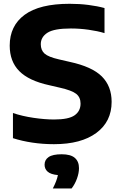

<svg xmlns="http://www.w3.org/2000/svg" viewBox="-20 -770 656 1038"><path d="M272 9.5Q211.5 9.5 155 1Q98.5 -7.5 50 -23V-159Q100 -142 161.2 -133Q222.5 -124 272.5 -124Q351.5 -124 383.5 -146.8Q415.5 -169.5 415.5 -210Q415.5 -244 391.8 -262.8Q368 -281.5 303.5 -296L245.5 -309.5Q135.5 -333.5 84 -385.8Q32.5 -438 32.5 -523.5Q32.5 -630.5 113.2 -690Q194 -749.5 356.5 -749.5Q410.5 -749.5 458.8 -743.2Q507 -737 545 -726.5V-591Q507 -602.5 459 -609.2Q411 -616 363 -616Q272 -616 236.2 -592.8Q200.5 -569.5 200.5 -531Q200.5 -498.5 221 -480.2Q241.5 -462 298.5 -449L357 -435.5Q477.5 -409.5 530.5 -356.8Q583.5 -304 583.5 -219.5Q583.5 -112.5 501 -51.5Q418.5 9.5 272 9.5ZM265.5 249Q287.5 206.5 293 176.5Q254.5 173 237.8 158.2Q221 143.5 221 120.5Q221 94 243 79Q265 64 313.5 64Q362 64 384.5 83.5Q407 103 407 139Q407 165.5 396 195.8Q385 226 367 249Z"/></svg>

Font: Encode Sans SemiExpanded SemiExpanded
Style: Bold
Weight: 700
Width: 6
Designer: Multiple Designers
Foundry: Impallari Type
Version: Version 3.000; ttfautohint (v1.8.3) -l 8 -r 50 -G 200 -x 14 